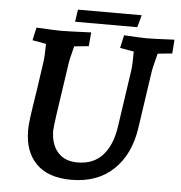

<svg xmlns="http://www.w3.org/2000/svg" viewBox="-56 -869 883 937"><g transform="rotate(5 385.0 -400.0)"><path d="M97 -206Q96 -227 102 -272Q108 -317 122 -405L142 -543Q147 -577 147 -635L80 -647L94 -710Q192 -705 212 -705Q247 -705 339 -709L362 -710L356 -642L285 -635Q267 -566 264 -540L255 -479Q236 -352 228 -295Q220 -238 219 -218Q219 -151 253 -111.5Q287 -72 350 -72Q429 -72 474 -122.5Q519 -173 532 -263L573 -543Q577 -570 577 -635L509 -647L523 -710Q613 -705 632 -705Q664 -705 746 -709L770 -710L765 -642L694 -635Q674 -559 672 -540L632 -267Q613 -135 534 -60Q455 15 327 15Q214 15 155.5 -44Q97 -103 97 -206ZM288 -815H600L584 -755H279Z"/></g></svg>

Font: Andada Pro
Style: Bold Italic
Weight: 700
Italic angle: -7°
Designer: Carolina Giovagnoli
Foundry: Huerta Tipografica
Version: Version 3.005; ttfautohint (v1.8.4)